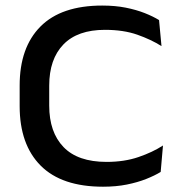

<svg xmlns="http://www.w3.org/2000/svg" viewBox="-20 -674 668 708"><path d="M360 14.5Q207.5 14.5 130 -63.2Q52.5 -141 52.5 -282.5V-358.5Q52.5 -499 129.2 -576.2Q206 -653.5 357 -653.5Q404.5 -653.5 443.5 -645.8Q482.5 -638 513.5 -625.8Q544.5 -613.5 566.5 -600L575.5 -504Q537.5 -528 486.5 -546Q435.5 -564 367 -564Q266 -564 213.8 -510Q161.5 -456 161.5 -358V-284.5Q161.5 -186.5 214.2 -131.8Q267 -77 373 -77Q438.5 -77 490.5 -94.8Q542.5 -112.5 581 -137.5L572.5 -40Q550.5 -26.5 519 -14Q487.5 -1.5 447.8 6.5Q408 14.5 360 14.5Z"/></svg>

Font: Anek Gurmukhi Medium SemiExpanded
Style: Regular
Weight: 500
Width: 6
Version: Version 1.003